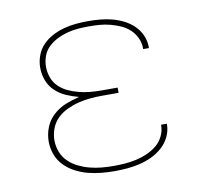

<svg xmlns="http://www.w3.org/2000/svg" viewBox="-66 -609 732 688"><g transform="rotate(-10 300.0 -265.0)"><path d="M297 8Q273 8 248.5 5.5Q224 3 201 -3Q178 -9 156 -20.5Q134 -32 117 -49.5Q100 -67 91.5 -90Q83 -113 83 -137Q83 -164 93 -189Q103 -214 123 -232Q143 -250 167.5 -260Q192 -270 218 -276Q195 -282 173 -291.5Q151 -301 133.5 -317.5Q116 -334 107.5 -356.5Q99 -379 99 -403Q99 -426 107 -447.5Q115 -469 130.5 -485Q146 -501 166 -511.5Q186 -522 208 -528Q230 -534 252.5 -536Q275 -538 297 -538Q319 -538 341 -536Q363 -534 384 -528.5Q405 -523 425 -513Q445 -503 461 -487.5Q477 -472 486 -451.5Q495 -431 495 -409Q495 -408 495 -407Q495 -406 495 -405H474Q474 -405 474 -406Q474 -407 474 -408Q474 -428 465.5 -446Q457 -464 443 -477Q429 -490 411 -498Q393 -506 374 -511Q355 -516 335.5 -517.5Q316 -519 297 -519Q277 -519 257.5 -517.5Q238 -516 218.5 -511Q199 -506 181 -497Q163 -488 148.5 -474.5Q134 -461 127 -442Q120 -423 120 -403Q120 -383 127 -363.5Q134 -344 148.5 -330Q163 -316 181.5 -307.5Q200 -299 219.5 -294Q239 -289 259.5 -287Q280 -285 300 -285H360V-266H300Q278 -266 256 -264Q234 -262 212.5 -256.5Q191 -251 171 -241.5Q151 -232 135.5 -217Q120 -202 112 -181Q104 -160 104 -138Q104 -116 112 -95.5Q120 -75 135.5 -60Q151 -45 170.5 -35.5Q190 -26 211 -20.5Q232 -15 253.5 -13Q275 -11 297 -11Q318 -11 338.5 -12.5Q359 -14 379.5 -18.5Q400 -23 419.5 -31.5Q439 -40 455 -53Q471 -66 480.5 -85Q490 -104 490 -125Q490 -125 490 -125.5Q490 -126 490 -127H511Q511 -126 511 -125.5Q511 -125 511 -124Q511 -101 500.5 -79.5Q490 -58 472.5 -42.5Q455 -27 434 -17Q413 -7 390 -1.5Q367 4 343.5 6Q320 8 297 8Z"/></g></svg>

Font: Iosevka Curly Thin Extended
Style: Regular
Weight: 100
Width: 7
Monospace: yes
Designer: Belleve Invis
Foundry: Belleve Invis
Version: Version 11.1.0; ttfautohint (v1.8.3)